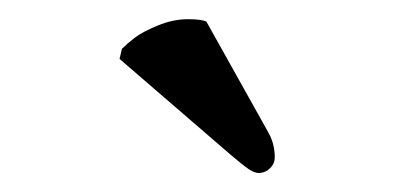

<svg xmlns="http://www.w3.org/2000/svg" viewBox="-20 -721 432 203"><path d="M198.2 -698.2 264.2 -580.1Q270.5 -568.4 270.5 -554.7Q270.5 -547.9 265.4 -543Q260.3 -538.1 253.4 -538.1Q249 -538.1 242.9 -542.2Q236.8 -546.4 223.6 -557.6L106.4 -658.7L108.9 -669.4Q114.3 -674.8 122.6 -681.2Q130.9 -687.5 147 -694.1Q163.1 -700.7 178.7 -700.7Q192.9 -700.7 198.2 -698.2Z"/></svg>

Font: LL2
Style: Bold
Weight: 700
Designer: Philipp H. Poll
Foundry: Philipp H. Poll
Version: Version 2.7.x